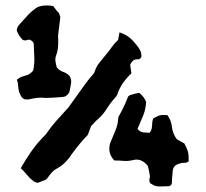

<svg xmlns="http://www.w3.org/2000/svg" viewBox="-20 -640 744 694"><path d="M232 -312Q230 -301 217 -292Q215 -291 210 -290Q205 -289 200 -289Q186 -288 172 -287Q158 -286 144 -286Q130 -288 116.5 -286.5Q103 -285 89 -282Q84 -280 79 -280.5Q74 -281 69 -281Q59 -286 55.5 -293.5Q52 -301 49 -308Q46 -319 45.5 -330.5Q45 -342 41 -352Q50 -359 57 -362Q68 -365 79 -369Q90 -373 100 -385Q105 -409 104 -432.5Q103 -456 102 -480Q102 -487 95 -492Q87 -499 78.5 -495.5Q70 -492 62 -496Q49 -509 41 -528Q40 -534 42.5 -539.5Q45 -545 48 -549Q64 -567 80 -584.5Q96 -602 117 -615Q141 -624 173 -618Q175 -614 178.5 -610Q182 -606 185 -601Q188 -599 190.5 -595.5Q193 -592 195 -589Q195 -586 196.5 -583Q198 -580 198 -577Q197 -570 196 -561.5Q195 -553 194 -545Q193 -535 191.5 -525.5Q190 -516 190 -506Q191 -490 190 -473.5Q189 -457 183 -440Q179 -430 180.5 -419Q182 -408 185 -397Q194 -385 207.5 -380.5Q221 -376 231 -366Q239 -353 237 -339.5Q235 -326 232 -312ZM491 -434Q486 -425 477 -425.5Q468 -426 461 -421Q457 -417 453.5 -412Q450 -407 451 -402Q452 -395 453 -388.5Q454 -382 455 -375Q439 -360 427 -343.5Q415 -327 407 -307Q403 -294 397 -288Q379 -268 365 -245.5Q351 -223 330 -206Q325 -201 320 -195.5Q315 -190 309 -184Q306 -174 303 -167Q300 -160 297 -152Q282 -137 268.5 -120.5Q255 -104 241 -85Q231 -69 217.5 -55Q204 -41 186 -31Q173 -24 164.5 -13.5Q156 -3 148 8Q141 12 133 14.5Q125 17 116 21Q107 19 101 15Q88 5 77.5 -8Q67 -21 55 -32Q72 -62 91 -89.5Q110 -117 129 -137Q134 -143 140.5 -149Q147 -155 151 -162Q165 -182 181.5 -201Q198 -220 215 -238Q226 -249 234.5 -261.5Q243 -274 252 -286Q268 -308 283.5 -330Q299 -352 316 -371Q321 -376 322 -381Q328 -399 339 -413Q350 -427 361 -440Q373 -454 383.5 -469Q394 -484 407 -496Q408 -504 409.5 -510Q411 -516 412 -523Q432 -516 444.5 -507Q457 -498 473 -478Q481 -469 486.5 -458Q492 -447 491 -434ZM662 -57Q655 -51 646.5 -51.5Q638 -52 630 -49Q604 -43 604 -18Q603 -7 602 4Q601 15 601 25Q597 31 592 33Q568 34 557 34Q546 34 540 31.5Q534 29 524 23Q518 15 520.5 6.5Q523 -2 521 -9Q520 -17 518 -25.5Q516 -34 514 -41Q490 -70 459 -61Q443 -57 426.5 -58.5Q410 -60 393 -60Q368 -87 378 -122Q383 -133 387.5 -145Q392 -157 397 -168Q402 -179 404.5 -191.5Q407 -204 408 -217Q413 -227 418.5 -236.5Q424 -246 428 -256Q433 -265 436 -273.5Q439 -282 443 -291Q445 -293 448 -295Q451 -297 453 -297Q461 -299 469 -301.5Q477 -304 484 -304Q503 -288 508 -271Q507 -245 497 -221Q487 -197 477 -174Q487 -162 498.5 -161.5Q510 -161 521 -160Q523 -163 525 -166.5Q527 -170 528 -174Q530 -183 530 -192.5Q530 -202 534 -212Q552 -222 558.5 -223.5Q565 -225 585 -224Q599 -205 601.5 -181Q604 -157 619 -137Q626 -133 632.5 -129Q639 -125 646 -122Q654 -107 657 -99Q660 -91 661 -82.5Q662 -74 662 -57Z"/></svg>

Font: Darumadrop One
Style: Regular
Weight: 400
Version: Version 1.000